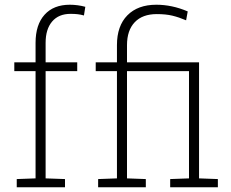

<svg xmlns="http://www.w3.org/2000/svg" viewBox="-20 -792 977 812"><path d="M50.8 0V-34.7L130.4 -37.6V-491.2H40.5V-528.3H130.4V-610.8Q130.4 -687.5 168.5 -729.7Q206.5 -772 275.4 -772Q291.5 -772 308.1 -769.8Q324.7 -767.6 340.8 -763.2L335 -726.6Q320.8 -730.5 308.3 -731.9Q295.9 -733.4 278.3 -733.4Q228 -733.4 200.4 -700.9Q172.9 -668.5 172.9 -610.8V-528.3H306.6V-491.2H172.9V-37.6L254.9 -34.7V0ZM395 0V-34.7L474.6 -37.6V-491.2H384.8V-528.3H474.6V-601.1Q474.6 -682.6 518.8 -727.3Q563 -772 641.1 -772Q673.8 -772 706.8 -765.1Q739.7 -758.3 773.9 -743.7L767.1 -706.1Q736.3 -719.2 708.7 -725.8Q681.2 -732.4 643.1 -732.4Q582.5 -732.4 549.8 -698Q517.1 -663.6 517.1 -601.1V-528.3H821.8V-37.6L901.4 -34.7V0H699.7V-34.7L779.3 -37.6V-491.2H517.1V-37.6L596.7 -34.7V0Z"/></svg>

Font: Roboto Slab ExtraLight
Style: Regular
Weight: 250
Designer: Google
Version: Version 2.000; ttfautohint (v1.8.1.43-b0c9)